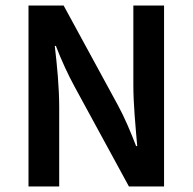

<svg xmlns="http://www.w3.org/2000/svg" viewBox="-20 -674 696 694"><path d="M83 -654V0H194V-286C194 -360 186 -440 178 -508H182C202 -456 226 -404 250 -360L446 0H573V-654H462V-368C462 -296 470 -216 476 -146H472C452 -198 430 -250 406 -294L210 -654Z"/></svg>

Font: DAIFUKU Sans Semibold
Style: Regular
Weight: 600
Designer: Original font ‘Source Sans 3’ : Paul D. Hunt
Foundry: Daifuku
Version: Version 1.000